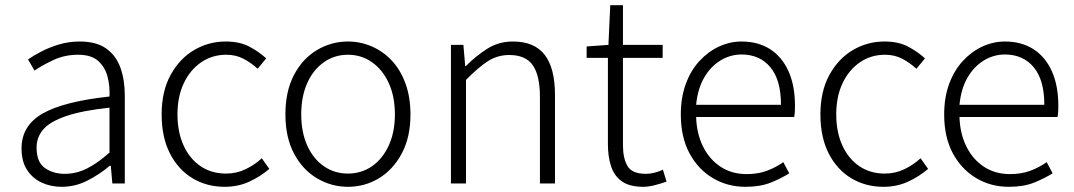

<svg xmlns="http://www.w3.org/2000/svg" viewBox="-20 -707 4141 740"><path d="M218 13Q175 13 140 -3.5Q105 -20 84 -52.5Q63 -85 63 -135Q63 -223 144.5 -269.5Q226 -316 402 -335Q404 -375 394.5 -411.5Q385 -448 358.5 -472Q332 -496 281 -496Q229 -496 185.5 -475.5Q142 -455 113 -435L88 -478Q108 -492 138.5 -508Q169 -524 207 -535.5Q245 -547 288 -547Q352 -547 390 -519.5Q428 -492 444.5 -445Q461 -398 461 -338V0H413L407 -68H403Q364 -35 317 -11Q270 13 218 13ZM230 -37Q274 -37 315 -57.5Q356 -78 402 -119V-292Q298 -281 236 -260Q174 -239 147.5 -209Q121 -179 121 -138Q121 -82 153 -59.5Q185 -37 230 -37Z M846 13Q777 13 722 -20Q667 -53 635 -115.5Q603 -178 603 -266Q603 -355 637.5 -418Q672 -481 728 -514Q784 -547 850 -547Q904 -547 941.5 -527Q979 -507 1006 -482L973 -442Q948 -465 918.5 -480.5Q889 -496 852 -496Q798 -496 755.5 -467Q713 -438 688.5 -386.5Q664 -335 664 -266Q664 -198 687.5 -146.5Q711 -95 753 -66.5Q795 -38 851 -38Q892 -38 927 -55Q962 -72 989 -97L1018 -56Q983 -26 940 -6.5Q897 13 846 13Z M1321 13Q1257 13 1201.5 -20Q1146 -53 1113 -115.5Q1080 -178 1080 -266Q1080 -355 1113 -418Q1146 -481 1201.5 -514Q1257 -547 1321 -547Q1369 -547 1413 -528Q1457 -509 1490.5 -473Q1524 -437 1543 -384.5Q1562 -332 1562 -266Q1562 -178 1528.5 -115.5Q1495 -53 1440.5 -20Q1386 13 1321 13ZM1321 -38Q1373 -38 1414 -66.5Q1455 -95 1478.5 -146.5Q1502 -198 1502 -266Q1502 -335 1478.5 -386.5Q1455 -438 1414 -467Q1373 -496 1321 -496Q1269 -496 1228 -467Q1187 -438 1164 -386.5Q1141 -335 1141 -266Q1141 -198 1164 -146.5Q1187 -95 1228 -66.5Q1269 -38 1321 -38Z M1718 0V-534H1766L1773 -452H1775Q1815 -492 1858.5 -519.5Q1902 -547 1957 -547Q2040 -547 2079.5 -495.5Q2119 -444 2119 -341V0H2061V-333Q2061 -416 2033.5 -455.5Q2006 -495 1943 -495Q1897 -495 1860 -471Q1823 -447 1776 -399V0Z M2460 13Q2407 13 2377.5 -7.5Q2348 -28 2335.5 -65Q2323 -102 2323 -151V-484H2241V-528L2325 -534L2332 -687H2381V-534H2534V-484H2381V-147Q2381 -97 2398.5 -67Q2416 -37 2470 -37Q2485 -37 2503 -41.5Q2521 -46 2535 -53L2549 -7Q2526 1 2502.5 7Q2479 13 2460 13Z M2853 13Q2784 13 2727.5 -20.5Q2671 -54 2637.5 -116Q2604 -178 2604 -266Q2604 -331 2623 -383Q2642 -435 2675.5 -471.5Q2709 -508 2751 -527.5Q2793 -547 2838 -547Q2902 -547 2948 -517.5Q2994 -488 3019 -432.5Q3044 -377 3044 -299Q3044 -288 3043.5 -277.5Q3043 -267 3041 -256H2663Q2665 -192 2689.5 -142.5Q2714 -93 2757 -64.5Q2800 -36 2858 -36Q2901 -36 2935 -48.5Q2969 -61 2999 -82L3022 -39Q2990 -19 2950 -3Q2910 13 2853 13ZM2663 -303H2990Q2990 -399 2949 -448Q2908 -497 2838 -497Q2795 -497 2757 -474Q2719 -451 2694 -408Q2669 -365 2663 -303Z M3385 13Q3316 13 3261 -20Q3206 -53 3174 -115.5Q3142 -178 3142 -266Q3142 -355 3176.5 -418Q3211 -481 3267 -514Q3323 -547 3389 -547Q3443 -547 3480.5 -527Q3518 -507 3545 -482L3512 -442Q3487 -465 3457.5 -480.5Q3428 -496 3391 -496Q3337 -496 3294.5 -467Q3252 -438 3227.5 -386.5Q3203 -335 3203 -266Q3203 -198 3226.5 -146.5Q3250 -95 3292 -66.5Q3334 -38 3390 -38Q3431 -38 3466 -55Q3501 -72 3528 -97L3557 -56Q3522 -26 3479 -6.5Q3436 13 3385 13Z M3868 13Q3799 13 3742.5 -20.5Q3686 -54 3652.5 -116Q3619 -178 3619 -266Q3619 -331 3638 -383Q3657 -435 3690.5 -471.5Q3724 -508 3766 -527.5Q3808 -547 3853 -547Q3917 -547 3963 -517.5Q4009 -488 4034 -432.5Q4059 -377 4059 -299Q4059 -288 4058.5 -277.5Q4058 -267 4056 -256H3678Q3680 -192 3704.5 -142.5Q3729 -93 3772 -64.5Q3815 -36 3873 -36Q3916 -36 3950 -48.5Q3984 -61 4014 -82L4037 -39Q4005 -19 3965 -3Q3925 13 3868 13ZM3678 -303H4005Q4005 -399 3964 -448Q3923 -497 3853 -497Q3810 -497 3772 -474Q3734 -451 3709 -408Q3684 -365 3678 -303Z"/></svg>

Font: Noto Sans SC Thin Light
Style: Regular
Weight: 300
Version: Version 2.004-H2;hotconv 1.0.118;makeotfexe 2.5.65603